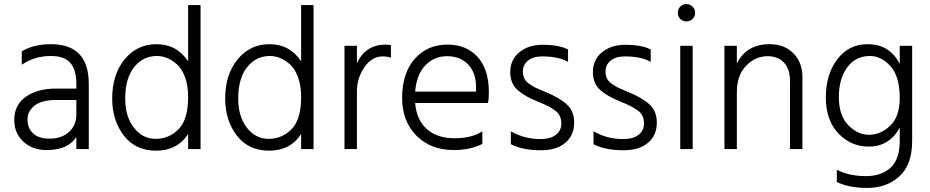

<svg xmlns="http://www.w3.org/2000/svg" viewBox="-20 -732 4570 943"><path d="M223 -51Q283 -51 319 -84Q355 -117 355 -168V-241H256Q185 -241 150 -213.5Q115 -186 115 -145Q115 -103 142.5 -77Q170 -51 223 -51ZM355 -59Q313 5 209 5Q139 5 94.5 -36.5Q50 -78 50 -143Q50 -216 106.5 -256.5Q163 -297 256 -297H355V-320Q355 -388 326 -422.5Q297 -457 229 -457Q150 -457 87 -414V-480Q145 -515 230 -515Q416 -515 416 -320V0H355Z M595 -247Q595 -160 637.5 -105Q680 -50 745 -50Q810 -50 857 -97.5Q904 -145 904 -256Q904 -312 888.5 -353.5Q873 -395 848.5 -416.5Q824 -438 799.5 -447.5Q775 -457 751 -457Q683 -457 639 -402.5Q595 -348 595 -247ZM965 0H904V-74Q851 8 747 8Q645 8 588 -66.5Q531 -141 531 -248Q531 -366 592 -440.5Q653 -515 749 -515Q848 -515 904 -431V-707H965Z M1150 -247Q1150 -160 1192.5 -105Q1235 -50 1300 -50Q1365 -50 1412 -97.5Q1459 -145 1459 -256Q1459 -312 1443.5 -353.5Q1428 -395 1403.5 -416.5Q1379 -438 1354.5 -447.5Q1330 -457 1306 -457Q1238 -457 1194 -402.5Q1150 -348 1150 -247ZM1520 0H1459V-74Q1406 8 1302 8Q1200 8 1143 -66.5Q1086 -141 1086 -248Q1086 -366 1147 -440.5Q1208 -515 1304 -515Q1403 -515 1459 -431V-707H1520Z M1733 0H1672V-507H1733V-421Q1775 -513 1875 -513Q1882 -513 1900 -511V-449Q1880 -455 1860 -455Q1806 -455 1769.5 -401.5Q1733 -348 1733 -283Z M2349 -25Q2289 5 2209 5Q2096 5 2025.5 -65.5Q1955 -136 1955 -251Q1955 -373 2017 -443Q2079 -513 2178 -513Q2271 -513 2326 -452Q2381 -391 2381 -280Q2381 -246 2377 -226H2019Q2026 -142 2077 -97.5Q2128 -53 2212 -53Q2298 -53 2349 -87ZM2176 -456Q2112 -456 2069 -411Q2026 -366 2019 -282H2318V-305Q2318 -374 2279.5 -415Q2241 -456 2176 -456Z M2800 -130Q2800 -67 2756.5 -30.5Q2713 6 2637 6Q2545 6 2489 -24V-87Q2556 -49 2633 -49Q2684 -49 2710.5 -70Q2737 -91 2737 -125Q2737 -165 2709.5 -187Q2682 -209 2619 -234Q2558 -258 2522 -290Q2486 -322 2486 -378Q2486 -439 2531 -475.5Q2576 -512 2644 -512Q2726 -512 2770 -489V-428Q2723 -455 2643 -455Q2599 -455 2573.5 -434.5Q2548 -414 2548 -381Q2548 -361 2555.5 -346Q2563 -331 2581.5 -318.5Q2600 -306 2613 -300Q2626 -294 2655 -282Q2725 -254 2762.5 -220.5Q2800 -187 2800 -130Z M3206 -130Q3206 -67 3162.5 -30.5Q3119 6 3043 6Q2951 6 2895 -24V-87Q2962 -49 3039 -49Q3090 -49 3116.5 -70Q3143 -91 3143 -125Q3143 -165 3115.5 -187Q3088 -209 3025 -234Q2964 -258 2928 -290Q2892 -322 2892 -378Q2892 -439 2937 -475.5Q2982 -512 3050 -512Q3132 -512 3176 -489V-428Q3129 -455 3049 -455Q3005 -455 2979.5 -434.5Q2954 -414 2954 -381Q2954 -361 2961.5 -346Q2969 -331 2987.5 -318.5Q3006 -306 3019 -300Q3032 -294 3061 -282Q3131 -254 3168.5 -220.5Q3206 -187 3206 -130Z M3382 0H3321V-507H3382ZM3381.5 -699.5Q3394 -687 3394 -669Q3394 -651 3381.5 -639Q3369 -627 3351 -627Q3333 -627 3321 -639Q3309 -651 3309 -669Q3309 -687 3321 -699.5Q3333 -712 3351 -712Q3369 -712 3381.5 -699.5Z M3921 0H3860V-335Q3860 -394 3830 -425Q3800 -456 3751 -456Q3689 -456 3644 -408.5Q3599 -361 3599 -280V0H3538V-507H3599V-420Q3646 -515 3760 -515Q3833 -515 3877 -470Q3921 -425 3921 -354Z M4460 -39Q4460 76 4398 133.5Q4336 191 4238 191Q4151 191 4090 162V102Q4152 133 4233 133Q4309 133 4354 91.5Q4399 50 4399 -39V-105Q4348 -12 4247 -12Q4159 -12 4097.5 -77Q4036 -142 4036 -253Q4036 -367 4092.5 -441Q4149 -515 4241 -515Q4350 -515 4399 -418V-507H4460ZM4100 -256Q4100 -165 4146 -117.5Q4192 -70 4248 -70Q4305 -70 4352 -114.5Q4399 -159 4399 -251Q4399 -356 4354 -406.5Q4309 -457 4253 -457Q4182 -457 4141 -401Q4100 -345 4100 -256Z"/></svg>

Font: Hind Madurai Light
Style: Regular
Weight: 300
Designer: Jyotish Sonowal
Foundry: Indian Type Foundry
Version: Version 1.001;PS 1.0;hotconv 1.0.86;makeotf.lib2.5.63406; tt